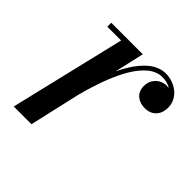

<svg xmlns="http://www.w3.org/2000/svg" viewBox="-132 -580 689 689"><g transform="rotate(45 212.5 -235.0)"><path d="M135 -440H65V-460H225L199.4 -347.5Q209.5 -368.8 220.4 -386.7Q231.2 -404.6 244.2 -420.2Q257.2 -435.9 270.9 -446.8Q284.6 -457.6 300.6 -463.8Q316.5 -470 333 -470Q350.2 -470 366.8 -464.1Q383.2 -458.2 396.2 -447.9Q409.2 -437.6 417.1 -422.2Q425 -406.8 425 -389Q425 -371.8 418.6 -358.1Q412.1 -344.5 398.8 -336.2Q385.4 -328 367 -328Q341 -328 324.5 -342.2Q308 -356.4 308 -383Q308 -399.9 316.2 -413.4Q324.5 -426.9 337.4 -433.9Q350.4 -441 365 -441Q367.8 -441 371.2 -440.5Q374.8 -440 376 -440Q368.9 -445.8 356.9 -448.9Q345 -452 333 -452Q318.5 -452 304.6 -446.4Q290.8 -440.8 278.9 -431Q267 -421.2 255.6 -407.1Q244.1 -393 234.6 -377.2Q225.1 -361.5 216.1 -342.4Q207 -323.2 199.8 -305Q192.6 -286.8 185.8 -266.2Q178.9 -245.8 173.9 -228.6Q168.9 -211.4 164.1 -193.1L120 0H30Z"/></g></svg>

Font: Bodoni* 11
Style: Italic
Weight: 400
Italic angle: -13°
Version: Version 1.002